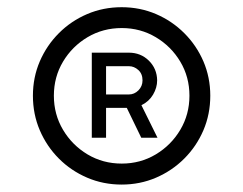

<svg xmlns="http://www.w3.org/2000/svg" viewBox="-20 -792 665 525"><path d="M312.7 -287.3Q262.3 -287.3 218.3 -306.2Q174.3 -325 141 -358.4Q107.7 -391.8 88.8 -435.8Q70 -479.8 70 -530.3Q70 -580.3 88.8 -624.2Q107.7 -668 141 -701.3Q174.3 -734.7 218.3 -753.5Q262.3 -772.3 312.7 -772.3Q362.8 -772.3 406.7 -753.5Q450.5 -734.7 483.9 -701.3Q517.3 -668 536.2 -624.2Q555 -580.3 555 -530.3Q555 -479.8 536.2 -435.8Q517.3 -391.8 483.9 -358.4Q450.5 -325 406.7 -306.2Q362.8 -287.3 312.7 -287.3ZM313 -344.7Q363.8 -344.7 405.9 -369.8Q448 -395 473 -437.1Q498 -479.2 498 -530.3Q498 -581.5 473 -623.4Q448 -665.3 405.9 -690.3Q363.8 -715.3 313 -715.3Q261.5 -715.3 219.4 -690.3Q177.3 -665.3 152.3 -623.4Q127.3 -581.5 127.3 -530.3Q127.3 -479.2 152.3 -437.1Q177.3 -395 219.4 -369.8Q261.5 -344.7 313 -344.7ZM270 -415.3H231V-648H332.3Q364.8 -648 387 -626.2Q409.2 -604.3 409.7 -572.3Q409.7 -552.2 398.5 -533.2Q387.3 -514.3 366.7 -504.3L410.7 -415.3H366.3L326.7 -497H270ZM270 -611V-533.7H332.3Q347.3 -533.7 358.5 -544.9Q369.7 -556.2 369.7 -572.3Q369.7 -590.2 358.2 -600.6Q346.8 -611 332.3 -611Z"/></svg>

Font: Manrope Variable Light
Style: Regular
Weight: 200
Designer: Mikhail Sharanda
Foundry: Mikhail Sharanda
Version: Version 4.505